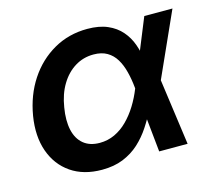

<svg xmlns="http://www.w3.org/2000/svg" viewBox="-84 -641 842 755"><g transform="rotate(-15 337.0 -264.0)"><path d="M243.7 11.7Q168.9 11.7 117.7 -23.4Q66.4 -58.6 44.4 -120.8Q22.5 -183.1 35.6 -263.2Q49.3 -344.7 90.1 -406.5Q130.9 -468.3 192.4 -503.4Q253.9 -538.6 329.6 -538.6Q377.9 -538.6 411.6 -523.9Q445.3 -509.3 467 -484.1Q488.8 -459 500.2 -426.8Q511.7 -394.5 516.1 -359.4H550.3L556.6 -272L594.2 0H478.5L451.2 -266.1Q447.8 -301.8 439.9 -332.5Q432.1 -363.3 418.2 -386.2Q404.3 -409.2 382.1 -422.1Q359.9 -435.1 327.1 -435.1Q285.6 -435.1 251.5 -414.1Q217.3 -393.1 194.1 -354.7Q170.9 -316.4 162.6 -263.7Q153.8 -211.4 162.4 -173.1Q170.9 -134.8 196.3 -113.8Q221.7 -92.8 262.2 -92.8Q294.9 -92.8 323.5 -106.2Q352.1 -119.6 375.7 -143.3Q399.4 -167 418.5 -197.8Q437.5 -228.5 451.2 -263.2L559.6 -529.3H674.3L554.7 -263.2L518.6 -172.9H485.4Q467.8 -137.2 446 -104Q424.3 -70.8 395.8 -44.7Q367.2 -18.6 329.8 -3.4Q292.5 11.7 243.7 11.7Z"/></g></svg>

Font: Inter 24pt SemiBold
Style: Italic
Weight: 600
Italic angle: -9.3988°
Designer: Rasmus Andersson
Foundry: rsms
Version: Version 4.001;git-66647c0bb